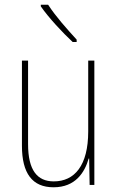

<svg xmlns="http://www.w3.org/2000/svg" viewBox="-20 -784 498 814"><path d="M184 -764H153V-757C187 -708 245 -646 288 -606H305V-616C265 -660 217 -713 184 -764ZM380 -527H354V-227C354 -82 296 -15 208 -15C138 -15 99 -62 99 -173V-527H73V-166C73 -49 117 10 207 10C300 10 339 -53 356 -112H358L360 0H380Z"/></svg>

Font: Noto Sans Thai Looped Condensed Thin
Style: Regular
Weight: 100
Width: 3
Designer: Sasikarn Vongin, Ben Mitchell
Foundry: The Fontpad Ltd
Version: Version 1.001